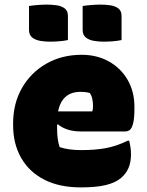

<svg xmlns="http://www.w3.org/2000/svg" viewBox="-20 -799 640 834"><path d="M335 -561Q401 -561 453 -532Q505 -503 534.5 -452Q564 -401 564 -334V-331Q564 -284 558 -262Q552 -240 543 -234Q534 -228 524 -228H332Q297 -228 271.5 -237Q246 -246 232 -259L228 -257V-240Q228 -218 230.5 -198Q233 -178 239 -160Q278 -147 333 -147Q393 -147 439.5 -155.5Q486 -164 535 -188H541Q545 -172 547 -158Q549 -144 549 -129Q549 -94 538 -69Q527 -44 506 -26Q481 -5 439 5Q397 15 331 15Q238 15 172.5 -18.5Q107 -52 72 -113Q37 -174 37 -255V-263Q37 -349 75 -416Q113 -483 180.5 -522Q248 -561 335 -561ZM329 -400Q250 -400 232 -315H381Q384 -324 384 -339Q384 -354 381 -369Q378 -384 370 -395Q354 -400 329 -400ZM106 -773Q125 -776 146 -777.5Q167 -779 183 -779Q205 -779 226 -776Q247 -773 261 -762.5Q275 -752 275 -730V-625Q256 -621 235 -619.5Q214 -618 197 -618Q176 -618 155 -621.5Q134 -625 120 -636Q106 -647 106 -669ZM339 -773Q359 -776 379.5 -777.5Q400 -779 416 -779Q438 -779 459 -776Q480 -773 494 -762.5Q508 -752 508 -730V-625Q489 -621 468 -619.5Q447 -618 430 -618Q409 -618 388 -621.5Q367 -625 353 -636Q339 -647 339 -669Z"/></svg>

Font: Recursive Sn Csl St Blk
Style: Regular
Weight: 900
Version: Version 1.079;hotconv 1.0.112;makeotfexe 2.5.65598; ttfautoh